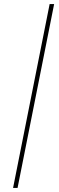

<svg xmlns="http://www.w3.org/2000/svg" viewBox="-20 -820 290 940"><path d="M245 -800 66 100H44L223 -800Z"/></svg>

Font: Albert Sans Thin
Style: Italic
Weight: 250
Italic angle: -11.25°
Designer: Andreas Rasmussen
Foundry: a.Foundry
Version: Version 1.025